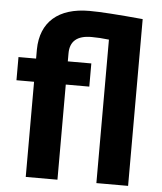

<svg xmlns="http://www.w3.org/2000/svg" viewBox="-54 -807 720 854"><g transform="rotate(5 306.5 -380.0)"><path d="M408.2 0H549.8V-744.6C439.5 -754.9 359.9 -760.3 310.5 -760.3C172.4 -760.3 94.2 -691.9 92.8 -569.3V-528.3H14.2V-424.8H92.8V0H234.4V-424.8H339.4V-528.3H234.4V-564C234.4 -618.2 266.1 -645.5 330.1 -645.5C354 -645.5 380.4 -644 408.2 -640.6Z"/></g></svg>

Font: Shabnam
Style: Bold
Weight: 700
Foundry: DejaVu fonts team - Redesigned by Saber Rastikerdar - Based on Vazir font
Version: Version 5.0.1